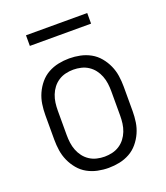

<svg xmlns="http://www.w3.org/2000/svg" viewBox="-131 -786 762 884"><g transform="rotate(-20 250.0 -344.0)"><path d="M250 8Q223 8 196.5 2.5Q170 -3 146.5 -16Q123 -29 105.5 -50Q88 -71 77 -95.5Q66 -120 62 -146.5Q58 -173 58 -200V-320Q58 -347 62 -373.5Q66 -400 77 -424.5Q88 -449 105.5 -470Q123 -491 146.5 -504Q170 -517 196.5 -522.5Q223 -528 250 -528Q277 -528 303.5 -522.5Q330 -517 353.5 -504Q377 -491 394.5 -470Q412 -449 423 -424.5Q434 -400 438 -373.5Q442 -347 442 -320V-200Q442 -173 438 -146.5Q434 -120 423 -95.5Q412 -71 394.5 -50Q377 -29 353.5 -16Q330 -3 303.5 2.5Q277 8 250 8ZM250 -47Q269 -47 288 -51.5Q307 -56 323 -66.5Q339 -77 350.5 -92Q362 -107 369 -125Q376 -143 378.5 -162Q381 -181 381 -200V-320Q381 -339 378.5 -358Q376 -377 369 -395Q362 -413 350.5 -428Q339 -443 323 -453.5Q307 -464 288 -468.5Q269 -473 250 -473Q231 -473 212 -468.5Q193 -464 177 -453.5Q161 -443 149.5 -428Q138 -413 131 -395Q124 -377 121.5 -358Q119 -339 119 -320V-200Q119 -181 121.5 -162Q124 -143 131 -125Q138 -107 149.5 -92Q161 -77 177 -66.5Q193 -56 212 -51.5Q231 -47 250 -47ZM100 -644V-696H400V-644Z"/></g></svg>

Font: Iosevka Fixed SS04 Light
Style: Regular
Weight: 300
Monospace: yes
Designer: Belleve Invis
Foundry: Belleve Invis
Version: Version 32.5.0